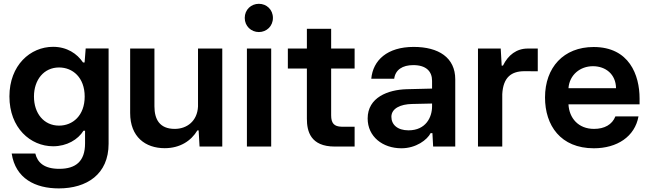

<svg xmlns="http://www.w3.org/2000/svg" viewBox="-20 -790 3502 1035"><path d="M296.9 225.6C447.3 225.6 565.4 149.9 565.4 -15.1V-528.8H441.9L436 -453.1H427.7C395.5 -501 340.8 -537.6 266.1 -537.6C143.6 -537.6 30.8 -438.5 30.8 -270C30.8 -100.6 144 -1.5 266.6 -1.5C340.3 -1.5 400.4 -37.6 430.2 -85.4H438.5V-17.1C438.5 78.6 389.6 120.1 299.3 120.1C218.3 120.1 182.1 86.4 170.4 37.6H43C63.5 172.4 170.4 225.6 296.9 225.6ZM163.1 -269.5C163.1 -359.4 216.3 -426.3 298.3 -426.3C372.1 -426.3 436.5 -372.1 436.5 -269.5C436.5 -167 372.1 -112.8 298.3 -112.8C216.3 -112.8 163.1 -179.2 163.1 -269.5Z M1055.7 0H1178.2V-528.3H1047.4V-225.6V-215.8C1043.5 -137.2 987.8 -95.2 921.9 -95.2C839.8 -95.2 812.5 -147.5 812.5 -216.8V-528.3H681.6V-180.7C681.6 -52.2 763.7 8.8 867.7 8.8C950.7 8.8 1010.3 -30.8 1043.9 -86.9H1050.8Z M1311 -528.3V0H1441.9V-528.3ZM1299.3 -693.4C1299.3 -648.9 1334 -617.2 1375.5 -617.2C1417 -617.2 1451.2 -648.9 1451.2 -693.4C1451.2 -738.3 1417 -769.5 1375.5 -769.5C1334 -769.5 1299.3 -738.3 1299.3 -693.4Z M1784.7 0H1891.6V-106.9C1873 -106.4 1845.2 -106.4 1821.3 -106.9C1780.8 -107.9 1765.1 -126 1765.1 -168.5V-420.4H1891.6V-528.3H1765.1V-634.8H1634.3V-528.3H1531.7V-420.4H1634.3V-149.9C1634.3 -83 1653.3 0 1784.7 0Z M2144 9.3C2223.1 9.3 2283.2 -36.6 2301.3 -72.3H2311L2314.9 0H2434.1V-362.3C2434.1 -480 2343.8 -537.1 2210 -537.1C2067.4 -537.1 1990.7 -465.3 1981.4 -365.7H2105C2111.3 -414.1 2149.9 -439 2208 -439C2278.3 -439 2309.1 -404.3 2309.1 -354.5V-312.5L2171.9 -309.1C2071.8 -306.2 1961.9 -265.1 1961.9 -151.4C1961.9 -53.2 2043 9.3 2144 9.3ZM2089.8 -160.2C2089.8 -205.6 2139.2 -228.5 2201.7 -229.5L2309.1 -231.9V-216.3C2309.1 -159.2 2276.4 -87.4 2182.1 -87.4C2122.6 -87.4 2089.8 -118.2 2089.8 -160.2Z M2679.2 -528.3H2556.6V0H2687.5V-282.7C2692.4 -373.5 2736.8 -406.2 2807.1 -406.2C2833 -406.2 2856 -406.2 2878.9 -405.8V-528.3C2861.3 -528.8 2846.2 -528.3 2824.7 -528.3C2765.1 -528.3 2719.2 -493.7 2691.4 -436.5H2684.1V-441.4Z M3181.2 9.3C3306.6 9.3 3402.3 -53.7 3421.9 -162.6H3297.4C3279.8 -117.7 3237.8 -95.2 3182.1 -95.2C3097.2 -95.2 3048.3 -153.8 3044.4 -227.5H3427.7V-259.3C3427.7 -385.3 3372.1 -536.6 3180.2 -536.6C3017.6 -536.6 2918 -425.8 2918 -264.6C2918 -113.8 3002 9.3 3181.2 9.3ZM3044.4 -314.5C3049.8 -386.7 3107.4 -433.1 3176.3 -433.1C3244.6 -433.1 3299.8 -390.1 3300.8 -314.5Z"/></svg>

Font: Faust Sans Bold
Style: Regular
Weight: 700
Designer: Andreas Faust
Version: Version 1.003;Glyphs 3.1.2 (3151)